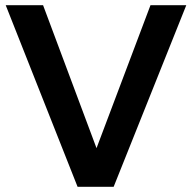

<svg xmlns="http://www.w3.org/2000/svg" viewBox="-20 -720 741 740"><path d="M2 -700H146L352 -149L560 -700H698L418 0H279Z"/></svg>

Font: TypoPRO Montserrat Alternates
Style: Regular
Weight: 500
Designer: Julieta Ulanovsky
Foundry: Julieta Ulanovsky
Version: Version 6.001